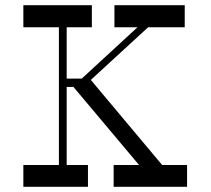

<svg xmlns="http://www.w3.org/2000/svg" viewBox="-20 -720 814 740"><path d="M605 -84 330 -412 551 -615H692V-700H421V-615H510L295 -417H237V-615H334V-700H70V-615H207V-84H70V0H319V-84H237V-385H263L516 -84H418V0H701V-84Z"/></svg>

Font: Space Cowgirl
Style: Regular
Weight: 400
Designer: Valery Marier
Foundry: Valery Marier
Version: Version 1.000;hotconv 1.0.109;makeotfexe 2.5.65596